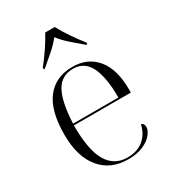

<svg xmlns="http://www.w3.org/2000/svg" viewBox="-187 -870 888 984"><g transform="rotate(-30 257.0 -378.0)"><path d="M280 10Q177 10 118 -61.5Q59 -133 59 -263Q59 -404 113.5 -474Q168 -544 268 -544Q358 -544 410 -481Q462 -418 462 -299V-280H125Q125 -132 165 -66Q205 0 282 0Q339 0 376 -29.5Q413 -59 426 -114Q443 -109 443 -88Q443 -69 425 -46Q407 -23 371 -6.5Q335 10 280 10ZM394 -290Q394 -411 363 -472.5Q332 -534 266 -534Q195 -534 163 -473Q131 -412 126 -290ZM135 -616Q161 -648 189.5 -690Q218 -732 236 -766H292Q310 -732 338.5 -690Q367 -648 393 -616V-606H386Q355 -632 321 -662Q287 -692 264 -722Q241 -692 206.5 -662Q172 -632 141 -606H135Z"/></g></svg>

Font: Noto Serif Display Light
Style: Regular
Weight: 300
Designer: Monotype Design Team
Foundry: Monotype Imaging Inc.
Version: Version 2.009